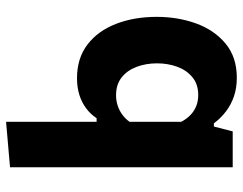

<svg xmlns="http://www.w3.org/2000/svg" viewBox="-104 -682 800 632"><g transform="rotate(-90 296.0 -366.0)"><path d="M356 13.5Q322.5 13.5 295.2 4.2Q268 -5 245.8 -21.8Q223.5 -38.5 206 -62H195.5L179.5 0H61.5Q61.5 -53.5 61.5 -103.8Q61.5 -154 61.5 -216V-493.5Q61.5 -554.5 61.5 -614.2Q61.5 -674 61.5 -733L211 -746Q211 -687 211 -624.8Q211 -562.5 211 -493.5V-448H223Q236 -468 255.5 -482.5Q275 -497 299.8 -504.8Q324.5 -512.5 354.5 -512.5Q420.5 -512.5 465.5 -478Q510.5 -443.5 533.5 -384Q556.5 -324.5 556.5 -250Q556.5 -180.5 534.8 -120.5Q513 -60.5 468.5 -23.5Q424 13.5 356 13.5ZM299.5 -113.5Q335 -113.5 358.2 -133Q381.5 -152.5 392.5 -183.2Q403.5 -214 403.5 -249Q403.5 -285.5 392 -316.2Q380.5 -347 357.2 -365.5Q334 -384 298.5 -384Q281 -384 264.8 -378.8Q248.5 -373.5 234.8 -363.5Q221 -353.5 211 -339.5V-169.5Q220 -152.5 232.5 -140Q245 -127.5 261.8 -120.5Q278.5 -113.5 299.5 -113.5Z"/></g></svg>

Font: Commissioner Thin
Style: Bold
Weight: 700
Version: Version 1.001;gftools[0.9.23]